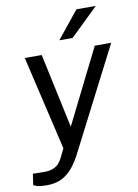

<svg xmlns="http://www.w3.org/2000/svg" viewBox="-109 -786 728 1014"><g transform="rotate(-10 255.0 -279.0)"><path d="M61.3 165Q18.4 165 2.9 158.6Q-12.6 152.2 -12.6 152.2L-3.8 92.2L46.5 93.2Q83.1 94.6 104.4 85.7Q125.7 76.7 136.9 63Q148.2 49.3 154.6 36.4L178.3 -12.3L60.2 -517H151.1L236.6 -117.9L435.7 -517H523.7L238.7 38.9Q212 88.2 184.1 115.6Q156.1 143 125.7 154Q95.3 165 61.3 165ZM256.2 -577.5 373.5 -723H477.5L327.3 -577.5Z"/></g></svg>

Font: Public Sans Thin
Style: Italic
Weight: 100
Italic angle: -8°
Designer: The Public Sans project authors (U.S. Web Design System). Libre Franklin designed by Pablo Impallari and Rodrigo Fuenzal
Version: Version 2.000